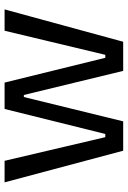

<svg xmlns="http://www.w3.org/2000/svg" viewBox="120 -677 557 837"><g transform="rotate(-90 398.5 -258.5)"><path d="M160 0 22 -517H116L219 -78H233L342 -517H457L565 -78H578L683 -517H776L635 0H508L403 -433H394L288 0Z"/></g></svg>

Font: Bricolage Grotesque 36pt
Style: Regular
Weight: 400
Designer: Mathieu Triay
Foundry: Atelier Triay
Version: Version 1.001;gftools[0.9.33.dev8+g029e19f]